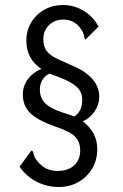

<svg xmlns="http://www.w3.org/2000/svg" viewBox="-20 -692 490 766"><path d="M214 54Q168 54 127 33.5Q86 13 58 -27L105 -91Q113 -89 113 -83.5Q113 -78 117 -67.5Q121 -57 139 -38Q167 -10 210 -10Q252 -10 276 -32.5Q300 -55 300 -91Q300 -126 279.5 -147Q259 -168 198 -188Q128 -213 99.5 -242Q71 -271 71 -316Q71 -349 91.5 -376.5Q112 -404 145 -417Q85 -457 85 -530Q85 -569 104 -601.5Q123 -634 156.5 -653Q190 -672 231 -672Q275 -672 313 -649.5Q351 -627 373 -586L321 -534Q317 -539 316 -545Q312 -571 289 -592.5Q266 -614 232 -614Q199 -614 176 -592Q153 -570 153 -536Q153 -505 167 -487.5Q181 -470 212 -455.5Q243 -441 293 -419Q376 -375 376 -305Q376 -275 357.5 -247.5Q339 -220 310 -208Q368 -164 368 -98Q368 -53 347.5 -19Q327 15 292.5 34.5Q258 54 214 54ZM276 -227Q308 -247 308 -294Q308 -325 286.5 -345Q265 -365 216 -384L178 -398Q160 -391 149.5 -373.5Q139 -356 139 -335Q139 -302 160 -280.5Q181 -259 230 -243Q246 -238 257 -234.5Q268 -231 276 -227Z"/></svg>

Font: Inconsolata SemiCondensed
Style: Regular
Weight: 400
Width: 4
Monospace: yes
Designer: Raph Levien, Cyreal, Brenton Simpson
Foundry: Raph Levien, Cyreal, Google
Version: Version 3.000; ttfautohint (v1.8.2.53-6de2)